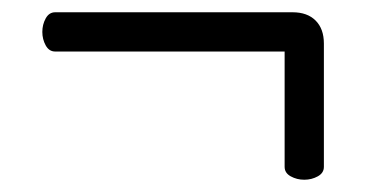

<svg xmlns="http://www.w3.org/2000/svg" viewBox="-20 -393 630 313"><path d="M444 -309H70Q60 -309 54.5 -319Q49 -329 49 -341Q49 -353 54.5 -363Q60 -373 70 -373H457Q481 -373 494.5 -359.5Q508 -346 508 -322V-121Q508 -111 498 -105.5Q488 -100 476 -100Q464 -100 454 -105.5Q444 -111 444 -121Z"/></svg>

Font: Klee One SemiBold
Style: Regular
Weight: 600
Designer: Fontworks Inc.
Foundry: Fontworks Inc.
Version: Version 1.00;January 12, 2022;FontCreator 13.0.0.2683 64-bit